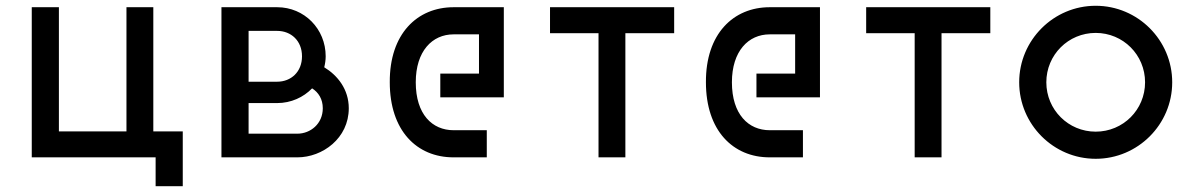

<svg xmlns="http://www.w3.org/2000/svg" viewBox="-20 -545 4140 665"><path d="M613 -90H511V-520H418V-90H184V-520H90V0H519V100H613Z M1108 -350C1108 -445 1034 -520 940 -520H747V0H1010C1097 0 1188 -66 1188 -170C1188 -236 1149 -284 1103 -312C1106 -324 1108 -337 1108 -350ZM841 -82V-188H940C988 -188 1031 -208 1061 -239C1083 -225 1098 -202 1098 -170C1098 -116 1055 -82 1010 -82ZM841 -262V-438H940C988 -438 1026 -404 1026 -350C1026 -296 988 -262 940 -262Z M1330 -260C1330 -93 1423 0 1551 0H1666V-94H1551C1477 -94 1420 -149 1420 -260C1420 -368 1477 -426 1551 -426H1639V-290H1505V-208H1725V-520H1551C1425 -520 1329 -428 1330 -260Z M2315 -430V-520H1885V-430H2053V0H2146V-430Z M2425 -260C2425 -93 2518 0 2646 0H2761V-94H2646C2572 -94 2515 -149 2515 -260C2515 -368 2572 -426 2646 -426H2734V-290H2600V-208H2820V-520H2646C2520 -520 2424 -428 2425 -260Z M3410 -430V-520H2980V-430H3148V0H3241V-430Z M3775 -89C3680 -89 3604 -165 3604 -260C3604 -355 3680 -431 3775 -431C3870 -431 3946 -355 3946 -260C3946 -165 3870 -89 3775 -89ZM3510 -260C3510 -114 3629 5 3775 5C3921 5 4040 -114 4040 -260C4040 -406 3921 -525 3775 -525C3629 -525 3510 -406 3510 -260Z"/></svg>

Font: Grotesk 02 Mince
Style: Bold
Weight: 400
Designer: Frank Adebiaye, contributions by Jérémy Landes, Ariel Martín Pérez
Foundry: Velvetyne Type Foundry
Version: Version 3.000;Glyphs 3.1.2 (3150)